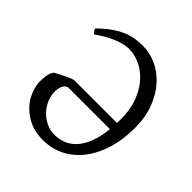

<svg xmlns="http://www.w3.org/2000/svg" viewBox="-176 -758 900 900"><g transform="rotate(45 274.0 -307.5)"><path d="M263.7 -41.5Q293.9 -41.5 321.3 -52Q348.6 -62.5 370.8 -86.4Q393.1 -110.4 408.4 -148.9Q423.8 -187.5 429.7 -244.1H156.2Q142.1 -244.1 132.1 -228.3Q122.1 -212.4 122.1 -185.1Q122.1 -158.7 133.3 -132.8Q144.5 -106.9 163.8 -86.7Q183.1 -66.4 209 -54Q234.9 -41.5 263.7 -41.5ZM508.8 -331.1Q508.8 -253.9 489.5 -190.4Q470.2 -127 435.1 -81.3Q399.9 -35.6 350.8 -10.5Q301.8 14.6 241.7 14.6Q193.8 14.6 156.2 -2.4Q118.7 -19.5 92.5 -46.6Q66.4 -73.7 52.7 -107.2Q39.1 -140.6 39.1 -172.9Q39.1 -189.9 42.2 -210Q45.4 -230 56.2 -245.1Q67.4 -252 82.3 -259.5Q97.2 -267.1 110.8 -273.4Q124.5 -279.8 135.3 -283.9Q146 -288.1 149.4 -288.1H432.6Q432.6 -293.9 432.9 -300Q433.1 -306.2 433.1 -313Q433.1 -377.9 414.3 -426.8Q395.5 -475.6 365.7 -508.3Q335.9 -541 299.8 -557.4Q263.7 -573.7 228.5 -573.7Q215.3 -573.7 199 -570.8Q182.6 -567.9 162.4 -560.3Q142.1 -552.7 117.4 -539.6Q92.8 -526.4 63.5 -505.9Q61 -506.8 58.3 -510Q55.7 -513.2 53.2 -516.6Q50.8 -520 48.8 -523.2Q46.9 -526.4 45.9 -527.8Q78.6 -560.5 107.4 -580.6Q136.2 -600.6 162.6 -611.6Q189 -622.6 213.4 -626.2Q237.8 -629.9 262.7 -629.9Q308.6 -629.9 352.8 -609.9Q397 -589.8 431.6 -551.5Q466.3 -513.2 487.5 -457.5Q508.8 -401.9 508.8 -331.1Z"/></g></svg>

Font: Noto Serif Devanagari
Style: Regular
Weight: 400
Designer: Monotype Design Team
Foundry: Monotype Imaging Inc.
Version: Version 1.01